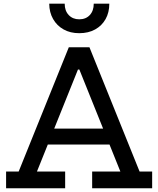

<svg xmlns="http://www.w3.org/2000/svg" viewBox="-20 -1004 844 1024"><path d="M604 -318V-233H203V-318ZM724.5 -89H791.5V0H471.5V-89H622L387 -673.5L446.5 -633H352.5L412 -673.5L177 -89H327.5V0H12.5V-89H79.5L347 -752H457ZM563 -984.5Q563 -937.5 543.2 -902.2Q523.5 -867 487.5 -847Q451.5 -827 402.5 -827Q355 -827 319.2 -847Q283.5 -867 263.2 -902.5Q243 -938 242.5 -984.5H325Q325 -946.5 346.5 -923.8Q368 -901 402.5 -901Q438 -901 459 -923.8Q480 -946.5 480 -984.5Z"/></svg>

Font: Hepta Slab ExtraLight Medium
Style: Regular
Weight: 500
Version: Version 1.100